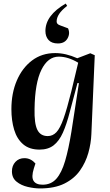

<svg xmlns="http://www.w3.org/2000/svg" viewBox="-20 -828 617 1078"><path d="M423 -361 415 -362 372 -200Q354 -130 333 -83Q312 -36 281 -12Q250 12 202 12Q145 12 110 -18Q75 -48 59.5 -99.5Q44 -151 44 -215Q44 -305 74.5 -376Q105 -447 160 -488.5Q215 -530 290 -530Q349 -530 414 -501L487 -529L512 -518L493 -75Q491 -23 476 30.5Q461 84 429 129.5Q397 175 342 202.5Q287 230 204 230Q173 230 136 221.5Q99 213 73 192Q47 171 47 134Q47 102 66.5 81Q86 60 117 60Q136 60 151.5 68Q167 76 179 90L170 118Q155 166 168.5 187.5Q182 209 219 209Q267 209 296.5 175.5Q326 142 345.5 76Q365 10 381 -89ZM248 -64Q276 -64 296.5 -85.5Q317 -107 336.5 -161.5Q356 -216 380 -313L419 -476Q362 -510 310 -510Q249 -510 212.5 -436Q176 -362 174 -217Q172 -135 189.5 -99.5Q207 -64 248 -64ZM349 -808 357 -795Q326 -771 312 -749.5Q298 -728 298 -707Q298 -700 302.5 -694.5Q307 -689 319 -685L362 -669Q375 -640 359 -612Q343 -584 305 -584Q270 -584 252.5 -603.5Q235 -623 235 -654Q235 -742 349 -808Z"/></svg>

Font: Literata 72pt SemiBold
Style: Italic
Weight: 600
Italic angle: -2°
Designer: Latin by Veronika Burian and Jose Scaglione. Greek by Irene Vlachou. Cyrillic by Vera Evstafieva
Foundry: TypeTogether
Version: Version 3.002